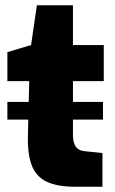

<svg xmlns="http://www.w3.org/2000/svg" viewBox="-20 -709 436 729"><path d="M8 -255V-322H371V-255ZM264 0Q199 0 158.5 -18.5Q118 -37 101 -80Q84 -123 86 -197L91 -401H8V-511L98 -538L120 -689H257V-538H374V-401H257V-198Q257 -181 260 -169.5Q263 -158 269 -150.5Q275 -143 283 -139.5Q291 -136 301 -135L369 -128V0Z"/></svg>

Font: Exo Thin ExtraBold
Style: Regular
Weight: 800
Version: Version 2.000